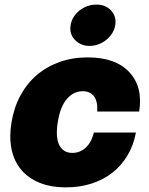

<svg xmlns="http://www.w3.org/2000/svg" viewBox="-20 -801 647 831"><path d="M29.8 -271.3Q40.1 -334.9 68 -386.9Q95.9 -438.9 138.7 -475.7Q181.5 -512.4 237.4 -532.5Q293.3 -552.6 359.4 -552.6Q480.1 -552.6 539.8 -488.6Q599.4 -424.7 582.4 -318.2H400.6Q403.8 -361.2 387.1 -383.7Q370.4 -406.2 338.1 -406.2Q298.7 -406.2 269.7 -373Q240.8 -339.8 230.1 -272.7Q219.5 -205.6 236.9 -172.4Q254.3 -139.2 292.6 -139.2Q326 -139.2 350.9 -161.8Q375.7 -184.3 386.4 -227.3H568.2Q558.2 -172.9 532.3 -129.1Q506.4 -85.2 467.3 -54.3Q428.3 -23.4 377.1 -6.7Q326 9.9 265.6 9.9Q199.2 9.9 150 -10.5Q100.9 -30.9 70.5 -67.8Q40.1 -104.8 29.7 -156.6Q19.2 -208.5 29.8 -271.3ZM285.5 -691.8Q288.7 -711.6 299.2 -728Q309.7 -744.3 324.9 -756.2Q340.2 -768.1 358.8 -774.7Q377.5 -781.2 397 -781.2Q437.1 -781.2 460.9 -755.3Q485.1 -729 478.7 -691.8Q475.5 -672.2 464.8 -655.9Q454.2 -639.6 439.1 -627.7Q424 -615.8 405.5 -609Q387.1 -602.3 367.9 -602.3Q328.8 -602.3 303.6 -628.9Q279.8 -654.5 285.5 -691.8Z"/></svg>

Font: Inter P Black
Style: Italic
Weight: 900
Italic angle: -9.40001°
Designer: Rasmus Andersson
Foundry: rsms
Version: Version 3.018;git-588b23468